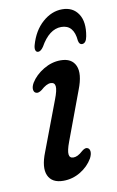

<svg xmlns="http://www.w3.org/2000/svg" viewBox="-78 -696 458 751"><g transform="rotate(-10 150.5 -321.0)"><path d="M167 -73.5Q175 -73.5 184 -77.8Q193 -82 205 -93Q219 -104.5 228 -99.5Q235.5 -96 236.5 -85Q237.5 -74 229.5 -58.5Q212 -28.5 180.5 -9.5Q149 9.5 112.5 9.5Q67 9.5 52.5 -23Q38 -55.5 61 -113.5L135 -309.5Q148.5 -344.5 146.8 -360Q145 -375.5 129 -375.5Q112.5 -375.5 90 -355Q75 -344 66 -348.5Q58 -351.5 56.8 -362.5Q55.5 -373.5 64 -388.5Q82 -417.5 114.8 -437Q147.5 -456.5 182.5 -456.5Q227 -456.5 241.5 -423.8Q256 -391 232.5 -330.5L160.5 -137Q148 -103.5 149.8 -88.5Q151.5 -73.5 167 -73.5ZM207.8 -584.5Q160.1 -584.5 124.1 -520.5Q113.2 -504.5 102.8 -504.5Q95.5 -504.5 92.6 -512Q89.8 -519.5 93.3 -532.5Q108.9 -588 145.1 -620Q181.3 -652 223.4 -652Q265.9 -652 287.1 -619.8Q308.4 -587.5 298 -531.5Q293.2 -504.5 276.7 -504.5Q265.9 -504.5 262.9 -520.5Q257.7 -584.5 207.8 -584.5Z"/></g></svg>

Font: Fraunces 72pt SuperSoft
Style: Italic
Weight: 400
Italic angle: -16°
Version: Version 1.000;[b76b70a41]